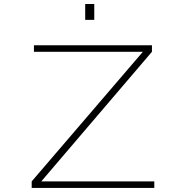

<svg xmlns="http://www.w3.org/2000/svg" viewBox="-20 -922 915 942"><path d="M135.5 0V-32L681 -668H146.5V-700H725.5V-668L182.5 -32H737V0ZM398 -902.5H442.5V-824.5H398Z"/></svg>

Font: Trispace SemiExpanded Thin
Style: Regular
Weight: 100
Width: 6
Designer: Tyler Finck
Foundry: Etcetera Type Company
Version: Version 1.210; ttfautohint (v1.8.3)